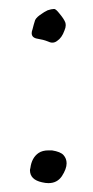

<svg xmlns="http://www.w3.org/2000/svg" viewBox="-20 -496 211 435"><path d="M87.9 -472.7Q96.7 -475.6 101.6 -475.6Q102.5 -475.6 103.5 -475.6Q107.4 -474.6 114.3 -465.8Q125 -453.1 127.9 -445.3Q128.9 -442.4 128.9 -438.5Q128.9 -433.6 126 -426.8Q120.1 -410.2 109.4 -403.3Q104.5 -399.4 98.6 -399.4Q93.8 -399.4 87.9 -402.3Q78.1 -406.2 65.4 -408.2Q51.8 -410.2 51.8 -420.9Q51.8 -424.8 53.7 -429.7Q56.6 -441.4 58.6 -447.3Q59.6 -454.1 70.3 -461.9Q81.1 -469.7 87.9 -472.7ZM67.4 -149.4Q76.2 -155.3 89.8 -155.3Q93.8 -155.3 97.7 -155.3Q117.2 -152.3 124 -144.5Q130.9 -136.7 130.9 -126Q130.9 -113.3 120.1 -96.7Q109.4 -81.1 89.8 -81.1Q83 -81.1 75.2 -83Q47.9 -88.9 47.9 -110.4Q47.9 -112.3 48.8 -115.2Q51.8 -138.7 67.4 -149.4Z"/></svg>

Font: Yahfie
Style: Heavy
Weight: 600
Designer: Joe Palazzolo
Foundry: jozolo LLC
Version: Version 001.000